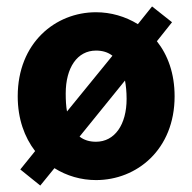

<svg xmlns="http://www.w3.org/2000/svg" viewBox="-20 -547 597 596"><path d="M184 -257C184 -337 220 -390 278 -390C298 -390 315 -385 329 -374L188 -201C185 -217 184 -236 184 -257ZM105 29 149 -25C187 -1 232 12 278 12C405 12 522 -83 522 -248C522 -319 501 -376 467 -419L514 -478L452 -527L408 -472C369 -496 324 -509 278 -509C152 -509 35 -414 35 -248C35 -178 56 -121 89 -78L43 -21ZM278 -107C258 -107 241 -112 227 -123L368 -297C371 -281 373 -262 373 -240C373 -160 336 -107 278 -107Z"/></svg>

Font: DAIFUKU Sans
Style: Bold
Weight: 700
Designer: Original font ‘Source Han Sans JP’ : Paul D. Hunt
Foundry: Daifuku
Version: Version 1.000